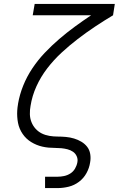

<svg xmlns="http://www.w3.org/2000/svg" viewBox="-20 -755 640 980"><path d="M210 205V147H274Q290 147 307 143.5Q324 140 339 130.5Q354 121 363 105.5Q372 90 375 73Q378 57 371.5 42.5Q365 28 352.5 19.5Q340 11 324.5 7Q309 3 293 1.5Q277 0 260.5 0Q244 0 228 -1.5Q212 -3 196.5 -6.5Q181 -10 166.5 -16Q152 -22 139 -30Q126 -38 115 -48.5Q104 -59 95.5 -71.5Q87 -84 81 -98Q75 -112 72 -127.5Q69 -143 68 -159Q67 -175 68 -191Q69 -207 72 -224Q72 -224 72 -224.5Q72 -225 72 -225Q80 -272 98.5 -318Q117 -364 145 -406Q173 -448 208 -485Q243 -522 282 -555.5Q321 -589 362 -619Q403 -649 445 -677H147L157 -735H566L557 -677Q510 -649 465 -619Q420 -589 377 -556Q334 -523 294 -486Q254 -449 221 -406Q188 -363 166 -314.5Q144 -266 136 -215Q132 -194 132.5 -172.5Q133 -151 140.5 -132Q148 -113 161.5 -98Q175 -83 193 -74Q211 -65 232 -61.5Q253 -58 274 -58Q295 -58 316.5 -56Q338 -54 358 -48Q378 -42 395.5 -31.5Q413 -21 425 -5.5Q437 10 440.5 31Q444 52 440 74Q436 102 421.5 128.5Q407 155 383 173Q359 191 330.5 198Q302 205 274 205Z"/></svg>

Font: Iosevka Curly Light Extended
Style: Italic
Weight: 300
Width: 7
Italic angle: -9°
Monospace: yes
Designer: Belleve Invis
Foundry: Belleve Invis
Version: Version 11.1.0; ttfautohint (v1.8.3)